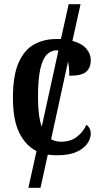

<svg xmlns="http://www.w3.org/2000/svg" viewBox="-20 -734 488 920"><path d="M116 166 155 -10Q103 -36 72.5 -97.5Q42 -159 42 -265Q42 -373 69.5 -434.5Q97 -496 144 -521.5Q191 -547 249 -547Q261 -547 272 -547L309 -714H366L327 -538Q370 -527 392.5 -502Q415 -477 415 -444Q415 -411 394 -391Q373 -371 312 -371Q312 -390 310.5 -407Q309 -424 306 -439L225 -67Q245 -55 274 -55Q318 -55 348.5 -78.5Q379 -102 394 -136Q415 -121 415 -94Q415 -71 399 -47Q383 -23 347.5 -6.5Q312 10 253 10Q229 10 209 7L174 166ZM162 -266Q162 -178 180 -127L260 -492Q256 -493 252 -493Q225 -493 204.5 -472.5Q184 -452 173 -403Q162 -354 162 -266Z"/></svg>

Font: Noto Serif Condensed SemiBold
Style: Regular
Weight: 600
Width: 3
Designer: Monotype Design Team
Foundry: Monotype Imaging Inc.
Version: Version 2.013